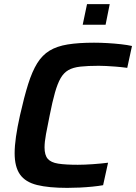

<svg xmlns="http://www.w3.org/2000/svg" viewBox="-20 -903 660 931"><path d="M306 8Q216 8 159.5 -6Q103 -20 77 -57Q51 -94 51 -160Q51 -195 57.5 -240.5Q64 -286 77 -344Q97 -433 116.5 -495Q136 -557 160.5 -596.5Q185 -636 220.5 -657.5Q256 -679 308.5 -687.5Q361 -696 436 -696Q467 -696 501.5 -694Q536 -692 567 -688.5Q598 -685 620 -680L597 -574Q567 -578 541 -580Q515 -582 494.5 -583Q474 -584 459 -584Q406 -584 370 -580Q334 -576 311.5 -563Q289 -550 274 -524Q259 -498 246.5 -454Q234 -410 221 -344Q210 -291 203 -252.5Q196 -214 196 -188Q196 -151 211.5 -133Q227 -115 262.5 -109.5Q298 -104 357 -104Q390 -104 431.5 -107Q473 -110 504 -114L480 -5Q458 -1 428 2Q398 5 366.5 6.5Q335 8 306 8ZM381 -783 402 -883H512L492 -783Z"/></svg>

Font: Saira Thin SemiBold
Style: Italic
Weight: 600
Italic angle: -12°
Version: Version 1.101